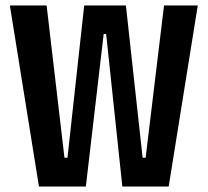

<svg xmlns="http://www.w3.org/2000/svg" viewBox="-20 -680 757 700"><path d="M122 0 16 -660H150L215 -105H226L287 -660H439L500 -105H511L578 -660H701L595 0H426L367 -556H358L293 0Z"/></svg>

Font: Bricolage Grotesque 24pt Condensed SemiBold
Style: Regular
Weight: 600
Width: 3
Designer: Mathieu Triay
Foundry: Atelier Triay
Version: Version 1.001;gftools[0.9.33.dev8+g029e19f]